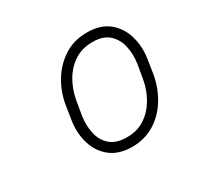

<svg xmlns="http://www.w3.org/2000/svg" viewBox="-94 -831 623 605"><g transform="rotate(-30 217.5 -529.0)"><path d="M104 -502 112.3 -555.2Q119.6 -600.1 142.6 -637.7Q165.5 -675.3 201.7 -698.2Q237.8 -721.2 285.6 -720.7Q332.5 -720.7 362.1 -697.3Q391.6 -673.8 403.1 -636Q414.6 -598.1 408.7 -555.7L400.4 -502Q392.6 -457.5 370.1 -419.9Q347.7 -382.3 311.5 -359.6Q275.4 -336.9 227.5 -336.9Q180.7 -337.4 151.1 -360.6Q121.6 -383.8 109.9 -421.4Q98.1 -459 104 -502ZM149.4 -555.7 140.1 -501.5Q135.3 -468.3 141.6 -438.7Q147.9 -409.2 169.2 -390.4Q190.4 -371.6 228.5 -371.6Q266.6 -371.1 294.4 -389.4Q322.3 -407.7 339.8 -437.5Q357.4 -467.3 363.8 -502L373 -555.7Q377.9 -588.4 371.3 -618.2Q364.7 -647.9 343.8 -667Q322.8 -686 285.2 -686Q247.6 -686.5 219.2 -668.2Q190.9 -649.9 173.3 -619.9Q155.8 -589.8 149.4 -555.7Z"/></g></svg>

Font: Roboto ExtraLight
Style: Italic
Weight: 250
Designer: Christian Robertson
Foundry: Google
Version: Version 3.009; 2024